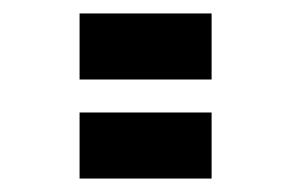

<svg xmlns="http://www.w3.org/2000/svg" viewBox="-20 -850 431 284"><path d="M97.7 -585.9V-683.6H293V-585.9ZM97.7 -732.4V-830.1H293V-732.4Z"/></svg>

Font: Trigram
Style: Regular
Weight: 400
Designer: GGBotNet
Foundry: GGBotNet
Version: 1.05